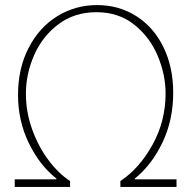

<svg xmlns="http://www.w3.org/2000/svg" viewBox="-20 -715 754 756"><path d="M511 -9H675V21H454V-2Q529 -52 580.5 -145Q632 -238 632 -347Q632 -421 601 -495Q570 -569 508.5 -618Q447 -667 360 -667Q273 -667 210 -619.5Q147 -572 114.5 -498Q82 -424 82 -346Q82 -274 106.5 -206Q131 -138 170.5 -85Q210 -32 256 -2V21H38V-9H202V-12Q136 -64 93.5 -151.5Q51 -239 51 -341Q51 -446 93 -527Q135 -608 206 -651.5Q277 -695 362 -695Q449 -695 517.5 -651Q586 -607 624 -528.5Q662 -450 662 -350Q662 -242 619.5 -153.5Q577 -65 511 -12Z"/></svg>

Font: LINE Seed Sans KR Thin
Style: Regular
Weight: 250
Designer: LINE BX Design & Sandoll Inc & Dalton Maag Ltd
Foundry: Sandoll Inc.
Version: Version 1.000